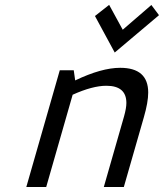

<svg xmlns="http://www.w3.org/2000/svg" viewBox="-20 -753 660 773"><path d="M220.7 -470.2H276.9L282.7 -429.2Q388.7 -480 463.9 -480Q576.7 -480 576.7 -380.4Q576.7 -341.3 559.1 -280.8L478.5 0H397.9L479.5 -284.7Q488.8 -317.9 488.8 -338.4Q488.8 -407.7 408.2 -407.7Q352.5 -407.7 272.5 -371.6L166 0H85.9ZM441.9 -541.5 362.3 -688.5 419.4 -733.4 474.1 -633.3 589.4 -732.9 620.1 -691.9Z"/></svg>

Font: Cantarell
Style: Italic
Weight: 400
Italic angle: -16°
Designer: Dave Crossland
Version: Version 1.004